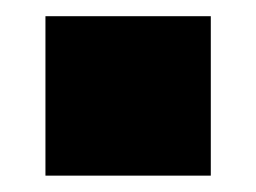

<svg xmlns="http://www.w3.org/2000/svg" viewBox="-20 -457 316 237"><path d="M36.1 -437H240.2V-240.2H36.1Z"/></svg>

Font: Overused Grotesk Black
Style: Regular
Weight: 900
Version: Version 0.002